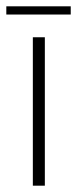

<svg xmlns="http://www.w3.org/2000/svg" viewBox="-40 -588 244 608"><path d="M64 -470H102V0H64ZM-20 -542V-568H184V-542Z"/></svg>

Font: Smooch Sans Thin Light
Style: Regular
Weight: 300
Version: Version 1.010